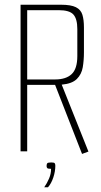

<svg xmlns="http://www.w3.org/2000/svg" viewBox="-20 -640 426 812"><path d="M327 11 213 -281H95V0H67V-620H238Q280 -620 301 -609.5Q322 -599 328.5 -577.5Q335 -556 335 -524V-419Q335 -385 330 -355.5Q325 -326 305 -306Q285 -286 241 -282L243 -277L354 1ZM213 -304Q259 -304 283 -326.5Q307 -349 307 -403V-517Q307 -560 290.5 -578.5Q274 -597 228 -597H95V-304ZM167 152Q179 135 187.5 115Q196 95 196 74Q183 74 180 71Q177 68 177 62Q177 55 179.5 51Q182 47 197 47Q209 47 211.5 50.5Q214 54 214 61Q214 85 205.5 110.5Q197 136 183 152Z"/></svg>

Font: Smooch Sans ExtraLight
Style: Regular
Weight: 200
Designer: Robert E. Leuschke
Foundry: Robert E. Leuschke
Version: Version 1.010; ttfautohint (v1.8.3)